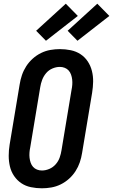

<svg xmlns="http://www.w3.org/2000/svg" viewBox="-20 -1008 610 1036"><path d="M206 8Q176 8 147 2Q118 -4 95 -19.5Q72 -35 56 -58.5Q40 -82 33.5 -110Q27 -138 27 -167.5Q27 -197 32 -228L86 -552Q90 -578 98.5 -603Q107 -628 121.5 -650.5Q136 -673 156.5 -691.5Q177 -710 201.5 -722Q226 -734 252 -738.5Q278 -743 303 -743Q333 -743 362 -737Q391 -731 414.5 -715.5Q438 -700 453.5 -676.5Q469 -653 476 -625Q483 -597 482.5 -567.5Q482 -538 477 -507L423 -183Q419 -157 410.5 -132Q402 -107 387.5 -84.5Q373 -62 352.5 -43.5Q332 -25 307.5 -13Q283 -1 257 3.5Q231 8 206 8ZM206 -88Q226 -88 246 -96.5Q266 -105 280.5 -121.5Q295 -138 302 -158Q309 -178 312 -198L366 -523Q369 -537 370 -551Q371 -565 369.5 -578.5Q368 -592 363.5 -605Q359 -618 350.5 -627.5Q342 -637 329.5 -642Q317 -647 303 -647Q283 -647 263 -638.5Q243 -630 229 -613.5Q215 -597 207.5 -577Q200 -557 197 -537L143 -212Q140 -198 139 -184Q138 -170 139.5 -156.5Q141 -143 145.5 -130Q150 -117 158.5 -107.5Q167 -98 179.5 -93Q192 -88 206 -88ZM398 -788 345 -842 505 -988 570 -922ZM228 -788 175 -842 335 -988 400 -922Z"/></svg>

Font: Iosevka Term Curly
Style: Bold Italic
Weight: 700
Italic angle: -9°
Designer: Belleve Invis
Foundry: Belleve Invis
Version: Version 32.3.0